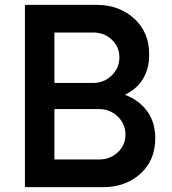

<svg xmlns="http://www.w3.org/2000/svg" viewBox="-20 -770 706 790"><path d="M493.8 -380Q551.2 -358.8 585 -313.1Q618.8 -267.5 618.8 -201.2Q618.8 -110 557.5 -55Q496.2 0 405 0H82.5V-750H377.5Q470 -750 531.9 -693.8Q593.8 -637.5 593.8 -546.2Q593.8 -428.8 493.8 -380ZM363.8 -636.2H203.8V-428.8H363.8Q407.5 -428.8 439.4 -459.4Q471.2 -490 471.2 -533.8Q471.2 -577.5 440 -606.9Q408.8 -636.2 363.8 -636.2ZM387.5 -113.8Q432.5 -113.8 464.4 -143.1Q496.2 -172.5 496.2 -216.2Q496.2 -260 464.4 -290.6Q432.5 -321.2 387.5 -321.2H203.8V-113.8Z"/></svg>

Font: Now Alt Medium
Style: Regular
Weight: 500
Designer: Alfredo Marco Pradil
Foundry: Alfredo Marco Pradil
Version: Version 1.002;PS 001.002;hotconv 1.0.88;makeotf.lib2.5.64775